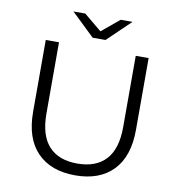

<svg xmlns="http://www.w3.org/2000/svg" viewBox="-94 -966 980 1057"><g transform="rotate(10 396.0 -437.5)"><path d="M108 -299V-700H182V-302Q182 -180 237 -120Q292 -60 396 -60Q501 -60 556 -120Q611 -180 611 -302V-700H683V-299Q683 -150 607.5 -72Q532 6 396 6Q260 6 184 -72Q108 -150 108 -299ZM561 -881 432 -757H360L231 -881H297L396 -799L495 -881Z"/></g></svg>

Font: Idrija
Style: Regular
Weight: 400
Designer: Julieta Ulanovsky
Foundry: Julieta Ulanovsky
Version: Version 7.200